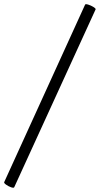

<svg xmlns="http://www.w3.org/2000/svg" viewBox="-23 -742 477 916"><path d="M45 151Q43 156 30 151.5Q17 147 6 139Q-5 131 -3 127L383 -720Q385 -724 398 -720Q411 -716 423 -708.5Q435 -701 433 -697Z"/></svg>

Font: Junicode SmExp
Style: Italic
Weight: 400
Width: 6
Italic angle: -11°
Designer: Peter S. Baker
Version: Version 2.205; ttfautohint (v1.8.4)